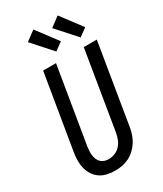

<svg xmlns="http://www.w3.org/2000/svg" viewBox="-241 -1067 984 1162"><g transform="rotate(-30 251.5 -486.0)"><path d="M205 8Q176 8 149 2Q122 -4 100 -19Q78 -34 63.5 -56.5Q49 -79 42.5 -105.5Q36 -132 36.5 -160Q37 -188 42 -217L128 -735H218L130 -204Q128 -188 127 -173Q126 -158 128 -143Q130 -128 135.5 -114.5Q141 -101 151.5 -91Q162 -81 176 -76.5Q190 -72 206 -72Q227 -72 249 -81Q271 -90 286.5 -107.5Q302 -125 310 -146Q318 -167 322 -189L412 -735H503L411 -176Q407 -152 399 -128Q391 -104 377 -82Q363 -60 343.5 -42Q324 -24 301 -12.5Q278 -1 253.5 3.5Q229 8 205 8ZM425 -795 304 -930 371 -980 480 -835ZM255 -795 134 -930 201 -980 310 -835Z"/></g></svg>

Font: Iosevka SS04 Medium Oblique
Style: Regular
Weight: 500
Italic angle: -9°
Monospace: yes
Designer: Belleve Invis
Foundry: Belleve Invis
Version: Version 19.0.0; ttfautohint (v1.8.4)